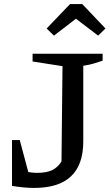

<svg xmlns="http://www.w3.org/2000/svg" viewBox="-20 -914 542 943"><path d="M39 -1V-226H77L119 -69Q142 -65 161 -65Q208 -65 235.5 -78Q263 -91 282 -121L287 -589L140 -612V-650H484V-616Q464 -609 440.5 -602Q417 -595 389 -591V-219Q389 9 148 9Q98 9 39 -1ZM384 -894 498 -774 462 -739 353 -822 245 -739 209 -774 324 -894Z"/></svg>

Font: Piazzolla Medium
Style: Regular
Weight: 500
Designer: Juan Pablo del Peral
Foundry: Huerta Tipografica
Version: Version 1.330